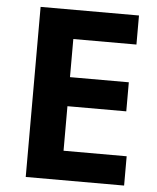

<svg xmlns="http://www.w3.org/2000/svg" viewBox="-52 -758 655 803"><g transform="rotate(5 276.0 -357.0)"><path d="M499 0H86V-714H499V-592H234V-432H481V-310H234V-123H499Z"/></g></svg>

Font: Noto Sans Syriac
Style: Bold
Weight: 700
Designer: Patrick Giasson and the Monotype Design Team
Foundry: Monotype Imaging Inc.
Version: Version 3.000; ttfautohint (v1.8.4.7-5d5b)